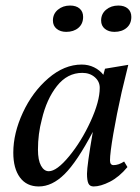

<svg xmlns="http://www.w3.org/2000/svg" viewBox="-20 -663 506 693"><path d="M28 -112Q28 -182 62.5 -256.5Q97 -331 154.5 -380.5Q212 -430 275 -430Q299 -430 319.5 -420Q340 -410 353 -393L359 -415L443 -429L419 -330Q401 -250 389 -180Q377 -110 377 -84Q377 -67 390 -67Q408 -67 428 -80L440 -60Q410 -24 376.5 -7Q343 10 318 10Q304 10 299 -1Q294 -12 294 -36Q294 -65 315 -187Q258 -79 213 -34.5Q168 10 120 10Q76 10 52 -22.5Q28 -55 28 -112ZM340 -346Q340 -369 322 -384.5Q304 -400 277 -400Q223 -400 185.5 -352.5Q148 -305 131 -232Q117 -180 117 -123Q117 -85 128 -65Q139 -45 156 -45Q185 -45 229.5 -99Q274 -153 307 -225Q340 -297 340 -346ZM345 -589Q345 -613 363 -628Q381 -643 407 -643Q429 -643 441.5 -632Q454 -621 454 -602Q454 -577 437 -562.5Q420 -548 393 -548Q372 -548 358.5 -559Q345 -570 345 -589ZM171 -589Q171 -613 189 -628Q207 -643 233 -643Q255 -643 267.5 -632Q280 -621 280 -602Q280 -577 263 -562.5Q246 -548 219 -548Q198 -548 184.5 -559Q171 -570 171 -589Z"/></svg>

Font: Unna
Style: Italic
Weight: 400
Italic angle: -8.05°
Designer: Jorge de Buen Unna
Foundry: Omnibus-Type
Version: Version 2.008